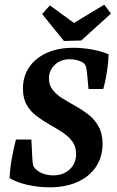

<svg xmlns="http://www.w3.org/2000/svg" viewBox="-20 -788 501 820"><path d="M192 12Q144 12 99 2Q54 -8 21 -27Q23 -72 31 -115Q39 -158 48 -192H114L118 -113Q119 -96 121 -84.5Q123 -73 136 -63Q149 -51 168.5 -45Q188 -39 207 -39Q249 -39 277 -64Q305 -89 305 -131Q305 -163 288 -185Q271 -207 245.5 -223.5Q220 -240 191 -256.5Q162 -273 136 -292.5Q110 -312 94 -340Q78 -368 78 -410Q78 -461 104 -500Q130 -539 178.5 -561.5Q227 -584 294 -584Q331 -584 371 -577Q411 -570 444 -556Q443 -524 437 -483.5Q431 -443 421 -408H358L352 -474Q350 -491 347.5 -502Q345 -513 334 -521Q324 -527 309.5 -531Q295 -535 278 -535Q239 -535 214 -511Q189 -487 189 -453Q189 -424 205.5 -403.5Q222 -383 248 -367Q274 -351 303.5 -334.5Q333 -318 359 -297.5Q385 -277 401.5 -247Q418 -217 418 -174Q418 -117 389.5 -75Q361 -33 310 -10.5Q259 12 192 12ZM454 -730 327 -615 253 -613 160 -728 193 -765 296 -690 425 -768Z"/></svg>

Font: Rasa SemiBold
Style: Italic
Weight: 600
Italic angle: -7.10001°
Designer: Anna Giedrys (Yrsa+Rasa design), David Brezina (Yrsa art-direction, Rasa art-direction, design)
Foundry: Rosetta Type Foundry
Version: Version 2.004